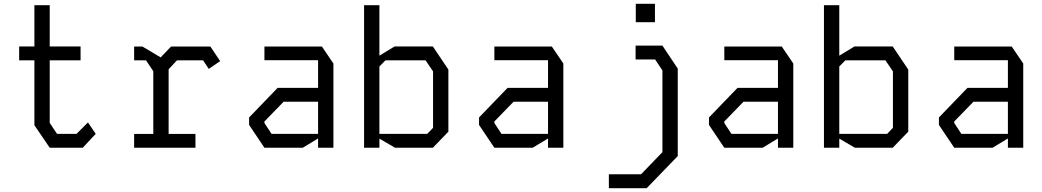

<svg xmlns="http://www.w3.org/2000/svg" viewBox="-20 -771 5440 1002"><path d="M159.5 -744V-528.5H80V-456H159.5V-117.5L239.5 0H412L479.5 -72.5L439 -132L379.5 -72.5H277.5L239.5 -129.5V-456H400.5V-528.5H239.5V-744Z M680 -528V-456H742L780 -399.5V-72H680V0H1000V-72H860V-409.5L903.5 -456H1040L1069.5 -411.5L1129 -452L1078 -528H872.5L818.5 -471.5L723.5 -528Z M1360 -528V-457H1640V-312.5H1429L1280 -158V-119L1360 0H1560L1640 -48.5V0H1720V-439.5L1660 -528ZM1360 -129V-137L1460 -240H1640V-72.5H1397Z M1880 -744V0H1960V-47.5L2041.5 0H2239L2320 -84V-408L2239 -528.5H2039L1960 -480.5V-744ZM1960 -424 1991.5 -456H2201L2240 -398.5V-104L2210 -72.5H1960Z M2560 -528V-457H2840V-312.5H2629L2480 -158V-119L2560 0H2760L2840 -48.5V0H2920V-439.5L2860 -528ZM2560 -129V-137L2660 -240H2840V-72.5H2597Z M3297 -533V-460.5H3399L3437 -403.5V23L3325.5 138.5H3157.5V211H3355L3517 43.5V-413L3437 -533ZM3298 -655V-751H3398V-655Z M3760 -528V-457H4040V-312.5H3829L3680 -158V-119L3760 0H3960L4040 -48.5V0H4120V-439.5L4060 -528ZM3760 -129V-137L3860 -240H4040V-72.5H3797Z M4280 -744V0H4360V-47.5L4441.5 0H4639L4720 -84V-408L4639 -528.5H4439L4360 -480.5V-744ZM4360 -424 4391.5 -456H4601L4640 -398.5V-104L4610 -72.5H4360Z M4960 -528V-457H5240V-312.5H5029L4880 -158V-119L4960 0H5160L5240 -48.5V0H5320V-439.5L5260 -528ZM4960 -129V-137L5060 -240H5240V-72.5H4997Z"/></svg>

Font: Kode
Style: Regular
Weight: 400
Monospace: yes
Designer: Isa Ozler
Foundry: Kadena LLC
Version: Version 1.000;gftools[0.9.28]